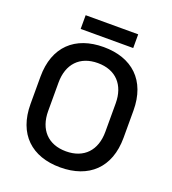

<svg xmlns="http://www.w3.org/2000/svg" viewBox="-153 -964 979 1092"><g transform="rotate(20 336.5 -417.5)"><path d="M336 14C508 14 618 -85 618 -268V-432C618 -615 508 -714 336 -714C164 -714 55 -615 55 -432V-268C55 -85 164 14 336 14ZM163 -264V-436C163 -548 227 -617 336 -617C445 -617 509 -548 509 -436V-264C509 -152 445 -83 336 -83C227 -83 163 -152 163 -264ZM177 -766H495V-849H177Z"/></g></svg>

Font: Meta Space Medium
Style: Regular
Weight: 500
Designer: Meta Pool / Florian Karsten
Foundry: Meta Pool / Florian Karsten
Version: Version 2.000;Glyphs 3.1.1 (3137)